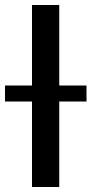

<svg xmlns="http://www.w3.org/2000/svg" viewBox="-55 -748 366 768"><path d="M182 -728H73V-406H-35V-342H73V0H182V-342H291V-406H182Z"/></svg>

Font: Wafeq Medium
Style: Regular
Weight: 500
Designer: Rasmus Andersson & Azza Alameddine
Foundry: Google & TypeTogether
Version: Version 3.000;January 28, 2025;FontCreator 15.0.0.3014 64-bi